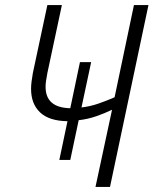

<svg xmlns="http://www.w3.org/2000/svg" viewBox="-20 -734 603 754"><path d="M420 -303Q391 -289 358 -277.5Q325 -266 289 -262L256 -106H213L245 -258Q173 -259 137.5 -292.5Q102 -326 102 -385Q102 -399 104 -414Q106 -429 109 -447L166 -714H223L166 -447Q163 -430 161 -417.5Q159 -405 159 -393Q159 -311 256 -309L294 -490H338L300 -312Q334 -316 366 -327Q398 -338 430 -352L506 -714H563L412 0H355Z"/></svg>

Font: Noto Sans SemiCondensed Light
Style: Italic
Weight: 300
Width: 4
Italic angle: -12°
Designer: Monotype Design Team
Foundry: Monotype Imaging Inc.
Version: Version 2.013; ttfautohint (v1.8.4.7-5d5b)